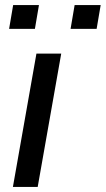

<svg xmlns="http://www.w3.org/2000/svg" viewBox="-20 -739 418 759"><path d="M31 0 124 -527H222L129 0ZM16 -625 32 -719H134L118 -625ZM259 -625 275 -719H378L362 -625Z"/></svg>

Font: Archivo Expanded
Style: Italic
Weight: 400
Width: 7
Italic angle: -10°
Designer: Hector Gatti
Foundry: Omnibus-Type
Version: Version 2.001